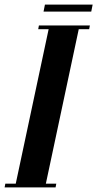

<svg xmlns="http://www.w3.org/2000/svg" viewBox="-83 -809 420 829"><path d="M317 -789 311 -759H105L111 -789ZM-63 0 -60 -16H-15L127 -683H82L85 -699H305L302 -683H257L115 -16H160L157 0Z"/></svg>

Font: Emberly Black
Style: Italic
Weight: 900
Italic angle: -12°
Designer: Rajesh Rajput
Foundry: Rajesh Rajput
Version: Version 1.000